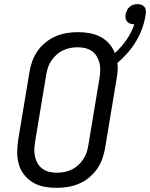

<svg xmlns="http://www.w3.org/2000/svg" viewBox="-20 -898 724 926"><path d="M254 8Q223 8 193.5 2.5Q164 -3 139.5 -17.5Q115 -32 97 -54.5Q79 -77 71 -105Q63 -133 63 -163.5Q63 -194 68 -225L122 -550Q126 -576 135.5 -602.5Q145 -629 161 -652Q177 -675 200 -693.5Q223 -712 248.5 -723Q274 -734 301.5 -738.5Q329 -743 355 -743Q384 -743 412 -738Q440 -733 464 -720.5Q488 -708 506 -688Q524 -668 534 -642Q566 -671 590.5 -706.5Q615 -742 628 -781H626Q616 -781 607.5 -784Q599 -787 593 -794Q587 -801 585.5 -810.5Q584 -820 586 -829Q588 -839 592.5 -848.5Q597 -858 605 -865Q613 -872 623 -875Q633 -878 643 -878Q653 -878 662.5 -874.5Q672 -871 677.5 -863.5Q683 -856 683.5 -845.5Q684 -835 682 -825Q677 -792 665.5 -760.5Q654 -729 636.5 -699.5Q619 -670 596 -643.5Q573 -617 546 -594Q549 -574 547 -553Q545 -532 541 -510L487 -185Q483 -159 473.5 -132.5Q464 -106 448 -83Q432 -60 409.5 -41.5Q387 -23 361 -12Q335 -1 307.5 3.5Q280 8 254 8ZM254 -65Q272 -65 290.5 -68.5Q309 -72 325.5 -80Q342 -88 356 -100.5Q370 -113 381 -129Q392 -145 397.5 -162Q403 -179 406 -197L460 -522Q463 -541 463.5 -559.5Q464 -578 459.5 -595.5Q455 -613 446 -627.5Q437 -642 422.5 -652Q408 -662 390.5 -666Q373 -670 355 -670Q337 -670 318.5 -666.5Q300 -663 283.5 -655Q267 -647 253 -634.5Q239 -622 228 -606Q217 -590 211.5 -573Q206 -556 203 -538L149 -213Q146 -194 145.5 -175.5Q145 -157 149.5 -139.5Q154 -122 163 -107.5Q172 -93 186.5 -83Q201 -73 218.5 -69Q236 -65 254 -65Z"/></svg>

Font: Iosevka Etoile
Style: Italic
Weight: 400
Italic angle: -9°
Designer: Belleve Invis
Foundry: Belleve Invis
Version: Version 22.1.2; ttfautohint (v1.8.4)